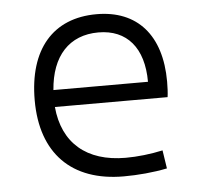

<svg xmlns="http://www.w3.org/2000/svg" viewBox="-44 -573 674 629"><g transform="rotate(-5 293.0 -258.5)"><path d="M338.4 9.8C384.8 9.8 436 5.4 481.4 -3.9L472.2 -64C432.6 -55.2 388.7 -50.3 350.1 -50.3C221.2 -50.3 144 -117.2 133.3 -236.3H503.9C505.9 -250 506.8 -268.1 506.8 -287.1C506.8 -440.4 429.2 -527.3 295.4 -527.3C151.9 -527.3 69.3 -431.2 69.3 -263.7C69.3 -89.4 167 9.8 338.4 9.8ZM133.3 -292C141.6 -403.3 200.2 -467.3 296.4 -467.3C390.1 -467.3 444.3 -403.8 444.3 -292Z"/></g></svg>

Font: Cascadia Code PL Light
Style: Regular
Weight: 300
Monospace: yes
Designer: Aaron Bell
Foundry: Saja Typeworks
Version: Version 2404.023